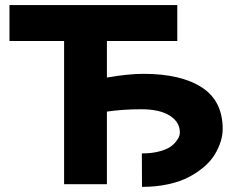

<svg xmlns="http://www.w3.org/2000/svg" viewBox="-20 -731 938 762"><path d="M234.4 -568.4H17.6V-710.9H683.6V-568.4H404.3V-423.3Q489.7 -438 548.8 -438Q697.8 -438 780.8 -384.3Q863.8 -330.6 863.8 -218.8Q863.8 -195.3 856.2 -170.4Q848.6 -145.5 833.3 -119.4Q817.9 -93.3 791.5 -70.3Q765.1 -47.4 731 -29.1Q696.8 -10.7 648.4 0Q600.1 10.7 543.5 10.7L543 -122.1Q580.6 -122.1 609.4 -129.4Q638.2 -136.7 653.6 -146.7Q668.9 -156.7 678.7 -169.4Q688.5 -182.1 691.2 -190.7Q693.8 -199.2 693.8 -205.6Q693.8 -246.6 653.8 -272Q613.8 -297.4 541 -297.4Q467.3 -297.4 404.3 -288.1V0H234.4Z"/></svg>

Font: Bert Sans Black
Style: Regular
Weight: 900
Designer: Christian Robertson, Adam Twardoch, & Cristiano Sobral
Foundry: Google
Version: Version 12.135;January 10, 2020;FontCreator 12.0.0.2547 64-b